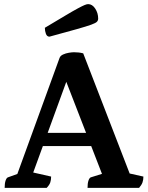

<svg xmlns="http://www.w3.org/2000/svg" viewBox="-20 -908 716 928"><path d="M2.5 0Q2.5 -21.9 7 -35.1Q11.5 -48.4 18.5 -50.9L88.8 -76.1L53.5 -38.8L267.8 -627.9Q271.7 -638.6 284.8 -644.6Q298 -650.6 312.8 -653Q327.6 -655.5 337.7 -655.5Q349.1 -655.5 360.1 -654.3Q371.1 -653.1 382.2 -650.2L617 -42.7L578.2 -75.8L673.1 -54.6Q673.1 -38.9 668.8 -26.6Q664.6 -14.3 652.3 0H403.1Q403.1 -21.9 407.6 -35.1Q412.1 -48.4 419.1 -50.9L489.8 -72.9L482.1 -43.9L281.2 -562.1L318.9 -563.2L128.5 -41.1L121.4 -78.5L227.1 -54.6Q227.1 -38.9 223.1 -26.6Q219.2 -14.3 205.7 0ZM164.5 -202 178.2 -265.7H426.7L442.5 -202ZM219.1 -730.8Q207 -730.8 201.9 -744.6Q196.8 -758.3 196.8 -773.7Q257.4 -809.9 295.7 -832.7Q333.9 -855.5 355.9 -867.3Q378 -879.2 388.8 -883.6Q399.7 -888.1 406 -888.1Q426 -888.1 440.2 -866.5Q454.5 -844.9 454.5 -817.9Q454.5 -809.6 448.8 -803.2Q443.2 -796.8 421.4 -788.9Q399.7 -780.9 351.9 -767.4Q304.2 -753.9 219.1 -730.8Z"/></svg>

Font: Petrona
Style: Regular
Weight: 400
Designer: Ringo R. Seeber
Foundry: Ringo R. Seeber
Version: Version 2.001; ttfautohint (v1.8.3)